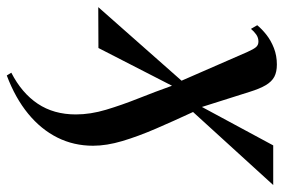

<svg xmlns="http://www.w3.org/2000/svg" viewBox="-184 -401 816 552"><g transform="rotate(90 224.0 -125.0)"><path d="M97.5 -428Q89.5 -446 83.5 -453Q77.5 -460 67.5 -460Q56.5 -460 47.5 -453.8Q38.5 -447.5 31 -438.5L20.5 -456.5Q31.5 -470 48 -483Q64.5 -496 86.2 -504.5Q108 -513 133.5 -513Q154.5 -513 168.5 -505.8Q182.5 -498.5 192.8 -481.2Q203 -464 212 -435L255.5 -297.5L366 -502.5H480L270 -272Q296 -216 318 -165Q340 -114 353.5 -68.8Q367 -23.5 367 15.5Q367 71 343.5 118Q320 165 275 202Q230 239 165 263.5L157 250.5Q215.5 220.5 246.2 174.5Q277 128.5 277 65Q277 23 263.5 -22Q250 -67 231 -114.8Q212 -162.5 194.5 -211.5L86 0L-31.5 0.5L180 -239Z"/></g></svg>

Font: Merriweather 144pt Medium
Style: Italic
Weight: 500
Italic angle: -7.8°
Version: Version 2.101